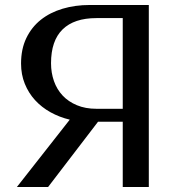

<svg xmlns="http://www.w3.org/2000/svg" viewBox="-20 -746 696 766"><path d="M573.7 0H469.7V-260.3H371.1L171.9 0H47.4L258.3 -268.6Q217.3 -278.3 181.6 -298.1Q146 -317.9 119.9 -346.4Q93.8 -375 78.9 -411.9Q64 -448.7 64 -492.7Q64 -550.3 85 -594Q106 -637.7 142.8 -667Q179.7 -696.3 229.7 -711.2Q279.8 -726.1 337.9 -726.1H573.7ZM183.6 -493.7Q183.6 -455.6 195.3 -422.4Q207 -389.2 230 -364.7Q252.9 -340.3 286.9 -326.2Q320.8 -312 364.7 -312H469.7V-673.8H364.7Q275.9 -673.8 229.7 -628.7Q183.6 -583.5 183.6 -493.7Z"/></svg>

Font: Federov2
Style: Regular
Weight: 400
Designer: Olexa M. Volochay | Cyreal.org
Foundry: Olexa M. Volochay | Cyreal.org
Version: Version 1.000